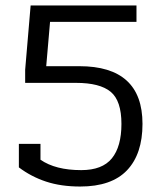

<svg xmlns="http://www.w3.org/2000/svg" viewBox="-20 -667 590 702"><path d="M49 -55V-141H128V-83Q183 -45 277 -45Q354 -45 389 -88Q424 -131 424 -214Q424 -299 384.5 -331.5Q345 -364 258 -364H72V-412L92 -647H479V-587H163L149 -425H270Q501 -425 501 -214Q501 -104 444.5 -44.5Q388 15 273 15Q203 15 148.5 -3Q94 -21 49 -55Z"/></svg>

Font: Pridi Light
Style: Regular
Weight: 300
Designer: Katatrad Team
Foundry: CadsonDemak
Version: Version 1.003